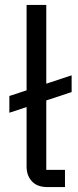

<svg xmlns="http://www.w3.org/2000/svg" viewBox="-20 -760 318 780"><path d="M244 0H173Q131 0 109.5 -23.5Q88 -47 88 -83V-325L18 -302V-370L88 -393V-740H168V-420L271 -454V-386L168 -352V-70H244Z"/></svg>

Font: IBM Plex Sans
Style: Regular
Weight: 400
Designer: Mike Abbink, Paul van der Laan, Pieter van Rosmalen
Foundry: Bold Monday
Version: Version 3.005